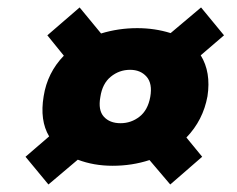

<svg xmlns="http://www.w3.org/2000/svg" viewBox="-20 -635 630 511"><path d="M379.9 -377Q386.2 -412.6 370.1 -430.9Q354 -449.2 326.2 -449.2Q297.4 -449.2 274.9 -430.9Q252.4 -412.6 247.1 -377Q240.7 -341.8 256.3 -324.5Q272 -307.1 300.8 -307.1Q329.1 -307.1 351.3 -324.5Q373.5 -341.8 379.9 -377ZM433.1 -144 377.9 -209Q331.5 -193.8 279.8 -193.8Q229.5 -193.8 187 -210L108.9 -144L47.9 -217.8L110.8 -272Q85.4 -314.5 96.2 -378.9Q106 -441.4 149.9 -486.8L106 -541L191.9 -615.2L249 -545.9Q295.4 -560.1 345.2 -560.1Q392.1 -560.1 434.1 -546.9L515.1 -615.2L576.2 -541L514.2 -487.8Q542 -442.9 532.2 -378.9Q520.5 -314.9 476.1 -269L518.1 -217.8Z"/></svg>

Font: Poppins ExtraBold
Style: Italic
Weight: 800
Italic angle: -10°
Designer: Ninad Kale (Devanagari), Jonny Pinhorn (Latin)
Foundry: Indian Type Foundry
Version: Version 3.200;PS 1.000;hotconv 16.6.54;makeotf.lib2.5.65590